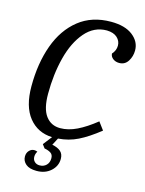

<svg xmlns="http://www.w3.org/2000/svg" viewBox="-129 -752 782 1033"><g transform="rotate(15 261.5 -235.5)"><path d="M407 -511Q427 -533 427 -560Q427 -586 407 -604.5Q387 -623 349 -624Q278 -624 228.5 -566.5Q179 -509 155 -415.5Q131 -322 131 -213Q131 -130 160.5 -90.5Q190 -51 241 -51Q286 -51 333.5 -74Q381 -97 436 -141L468 -98Q405 -48 354 -23Q303 2 245 6L224 46Q255 52 271.5 66.5Q288 81 288 108Q288 148 257 176Q226 204 178 204Q138 204 118 187Q98 170 98 145Q98 125 110 112Q122 99 138 99Q147 99 156 103Q147 117 147 133Q147 150 158 160.5Q169 171 186 171Q209 171 223.5 156.5Q238 142 238 118Q238 98 224.5 89Q211 80 189 76L174 56L212 7Q131 4 82.5 -56.5Q34 -117 34 -229Q34 -357 70.5 -458Q107 -559 180 -617Q253 -675 359 -675Q437 -675 480 -641.5Q523 -608 523 -559Q523 -526 506 -499Q489 -472 457 -472Q437 -472 422.5 -483Q408 -494 407 -511Z"/></g></svg>

Font: Caladea
Style: Italic
Weight: 400
Italic angle: -9°
Designer: Carolina Giovagnoli and Andres Torresi
Foundry: Carolina Giovagnoli & Andres Torresi
Version: Version 1.001